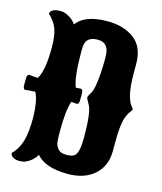

<svg xmlns="http://www.w3.org/2000/svg" viewBox="-119 -861 831 986"><g transform="rotate(15 296.0 -368.5)"><path d="M76.7 36.1Q58.1 36.1 45.4 28.8Q32.7 21.5 30.8 14.2L28.8 6.8Q60.5 -24.4 74.7 -70.8Q81.5 -94.2 85.2 -128.4Q88.9 -162.6 88.4 -200Q87.9 -237.3 82.3 -271.2Q76.7 -305.2 64.9 -328.6Q30.8 -327.1 21 -325.7Q12.2 -323.7 9.3 -324.7Q0.5 -329.1 0.5 -346.2V-382.3Q0.5 -400.9 9.8 -403.8L12.7 -404.8Q29.8 -401.9 58.1 -400.4Q87.9 -444.8 87.9 -567.9Q87.9 -632.3 75 -667.5Q62 -702.6 28.8 -733.9Q28.8 -752 55.7 -759.8Q66.9 -762.7 85.4 -762.7Q104 -762.7 125.7 -750.5Q147.5 -738.3 157.2 -726.1L167 -713.9Q210 -774.4 331.1 -774.4Q413.6 -774.4 468.8 -735.4Q528.3 -693.4 528.3 -600.6V-549.8Q528.3 -419.4 566.4 -378.9Q575.2 -369.6 566.4 -360.8Q562 -356 555.9 -346.2Q549.8 -336.4 543.5 -319.8Q528.3 -280.8 528.3 -188.5V-138.2Q528.3 -57.6 475.3 -10.7Q422.4 36.1 335 36.1Q214.4 36.1 167 -20Q146 14.6 109.9 30.3Q95.2 36.1 76.7 36.1ZM303.2 -57.1Q335.9 -57.1 347.7 -69.8Q367.2 -89.4 367.2 -165V-171.4Q367.2 -292.5 348.6 -332Q342.8 -344.2 335.9 -355.5Q330.1 -364.7 330.1 -370.1Q330.1 -375.5 335.9 -384.8Q345.7 -399.4 351.1 -414.8Q356.4 -430.2 361.3 -470.2Q367.2 -518.6 367.2 -594.2Q367.2 -669.9 307.6 -669.9Q255.4 -669.9 244.1 -635.3Q239.3 -621.1 239.3 -595.7Q239.3 -450.7 260.3 -402.3L282.2 -404.3Q286.1 -404.8 289.6 -403.8Q298.3 -399.4 298.3 -382.3V-346.2Q298.3 -326.2 289.1 -324.2L286.1 -323.7Q281.2 -324.7 273.7 -325.2Q266.1 -325.7 256.3 -326.2Q239.3 -274.9 239.3 -167Q239.3 -103 245.6 -91.8Q252.4 -79.6 258.8 -71.3Q271.5 -57.1 303.2 -57.1Z"/></g></svg>

Font: Sancreek
Style: Regular
Weight: 400
Designer: Vernon Adams
Foundry: Vernon Adams
Version: Version 1.100; ttfautohint (v1.8.4.7-5d5b)